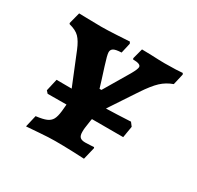

<svg xmlns="http://www.w3.org/2000/svg" viewBox="-117 -642 809 787"><g transform="rotate(30 287.0 -249.0)"><path d="M265 -312 276 -276H285L356 -396Q372 -424 372 -434Q372 -449 335 -449L333 -454L346 -503L391 -502Q433 -500 455 -500Q484 -500 507.5 -501Q531 -502 539 -503L542 -497L530 -445Q499 -434 476 -412.5Q453 -391 423 -346L331 -207Q319 -188 314.5 -170.5Q310 -153 304 -107Q303 -100 303 -88Q303 -70 310.5 -63Q318 -56 335 -56Q349 -56 360.5 -57Q372 -58 376 -58L378 -54L364 4Q348 3 306.5 1.5Q265 0 226 0Q197 0 151.5 3.5Q106 7 92 8L105 -48Q138 -52 154 -59Q170 -66 177.5 -79.5Q185 -93 188 -120L190 -141Q191 -148 191 -160Q191 -184 177 -219L116 -369Q102 -403 86 -419.5Q70 -436 38 -444L35 -448L49 -502Q61 -502 93.5 -501Q126 -500 155 -500Q181 -500 226.5 -502.5Q272 -505 287 -506L291 -498L280 -450Q253 -449 243 -443Q233 -437 233 -425Q233 -412 248 -365.5Q263 -319 265 -312ZM92 -163 105 -220 305 -219Q343 -219 391.5 -221Q440 -223 455 -224L468 -207L459 -153H274L102 -152Z"/></g></svg>

Font: Alegreya SC
Style: Bold Italic
Weight: 700
Italic angle: -7°
Designer: Juan Pablo del Peral
Foundry: Huerta Tipografica
Version: Version 2.007; ttfautohint (v1.6)